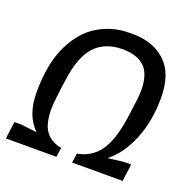

<svg xmlns="http://www.w3.org/2000/svg" viewBox="-123 -819 946 943"><g transform="rotate(20 349.5 -347.5)"><path d="M652 -447Q652 -324 612 -227.5Q572 -131 506 -80L591 -90H626L614 0H350L357 -49Q430 -62 471.5 -119.5Q513 -177 531 -297Q548 -414 548 -447Q548 -534 508.5 -571Q469 -608 394 -608Q304 -608 251.5 -553.5Q199 -499 182 -375Q164 -252 164 -213Q164 -137 191 -98.5Q218 -60 275 -49L268 0H4L16 -90H51L135 -80Q102 -112 85 -157.5Q68 -203 68 -267Q68 -414 114 -510Q160 -606 234.5 -650.5Q309 -695 398 -695H415Q522 -695 587 -634Q652 -573 652 -447Z"/></g></svg>

Font: Chivo
Style: Italic
Weight: 400
Italic angle: -8.05°
Designer: Hector Gatti
Foundry: Omnibus-Type
Version: Version 1.007